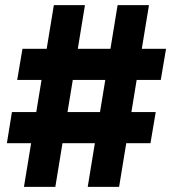

<svg xmlns="http://www.w3.org/2000/svg" viewBox="-20 -727 673 747"><path d="M349.1 -169.9H223.1L195.3 0H73.2L101.1 -169.9H6.8L26.4 -291H121.1L141.6 -416H46.9L67.4 -537.1H161.6L189.5 -707H310.5L282.7 -537.1H409.7L437.5 -707H559.6L531.7 -537.1H626L605.5 -416H511.7L491.2 -291H585.9L565.4 -169.9H471.2L443.4 0H321.3ZM369.1 -291 389.6 -416H263.2L242.7 -291Z"/></svg>

Font: Pretendard GOV ExtraBold
Style: Regular
Weight: 800
Designer: Base glyphs from Inter by Rasmus Andersson; Hangeul glyphs from Noto Sans CJK(Source Han Sans) by Jang Soo-young and Kan
Foundry: Kil Hyung-jin
Version: Version 1.309